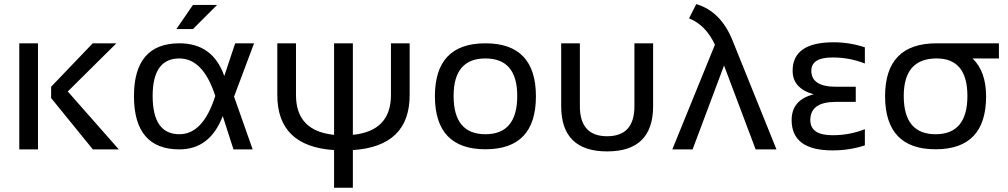

<svg xmlns="http://www.w3.org/2000/svg" viewBox="-20 -722 4873 928"><path d="M542.5 -512.7 307.6 -279.8 554.2 0H428.7L227.1 -248V-302.7L428.2 -512.7ZM163.6 -512.7V0H73.2V-512.7Z M627.4 -256.3Q627.4 -512.7 847.2 -512.7Q1008.8 -512.7 1064 -354.5L1116.7 -512.7H1208L1111.3 -254.9L1201.2 0H1108.4L1056.6 -161.1Q995.1 0 847.2 0Q628.4 0 627.4 -256.3ZM847.2 -73.2Q961.9 -73.2 1020.5 -258.3Q961.9 -439.5 847.2 -439.5Q717.8 -439.5 717.8 -258.3Q717.8 -73.2 847.2 -73.2ZM912.6 -698.2H1029.3L912.6 -581.5H832.5Z M1594.7 -70.3V-512.7H1685.5V-70.3Q1869.6 -88.9 1869.6 -262.7V-512.7H1960V-262.7Q1960 -14.6 1685.5 3.4V185.5H1594.7V3.4Q1320.3 -14.6 1320.3 -262.7V-512.7H1410.6V-262.7Q1410.6 -88.9 1594.7 -70.3Z M2326.2 -73.2Q2480 -73.2 2480 -258.3Q2480 -439.5 2326.2 -439.5Q2172.4 -439.5 2172.4 -258.3Q2172.4 -73.2 2326.2 -73.2ZM2082 -256.3Q2082 -512.7 2326.2 -512.7Q2570.3 -512.7 2570.3 -256.3Q2570.3 -0.5 2326.2 -0.5Q2083 -0.5 2082 -256.3Z M2692.4 -209V-512.7H2782.7V-209Q2782.7 -63.5 2914.6 -63.5Q3046.4 -63.5 3046.4 -209V-512.7H3136.7V-209Q3136.7 9.8 2914.6 9.8Q2692.4 9.8 2692.4 -209Z M3435.5 -505.9Q3391.6 -600.6 3310.5 -633.3L3345.2 -702.1Q3463.4 -667.5 3520 -527.8L3732.9 0H3632.3L3479.5 -405.3L3327.6 0H3229.5Z M4160.2 -415Q4086.9 -444.3 4003.9 -444.3Q3901.4 -444.3 3901.4 -379.9Q3901.4 -302.7 4021 -302.7H4116.2V-229.5H4019.5Q3896.5 -229.5 3896.5 -141.6Q3896.5 -68.4 4003.9 -68.4Q4086.9 -68.4 4160.2 -97.7V-19.5Q4086.9 4.9 4003.9 4.9Q3806.2 4.9 3806.2 -141.6Q3806.2 -239.3 3912.6 -266.1Q3811 -294.9 3811 -379.9Q3811 -517.6 4008.8 -517.6Q4086.9 -517.6 4160.2 -493.2Z M4502 -73.2Q4655.8 -73.2 4655.8 -258.3Q4655.8 -439.5 4506.8 -439.5Q4348.1 -439.5 4348.1 -258.3Q4348.1 -73.2 4502 -73.2ZM4257.8 -256.3Q4257.8 -512.7 4506.8 -512.7H4808.1V-439.5H4680.7Q4746.1 -376.5 4746.1 -256.3Q4746.1 -0.5 4502 -0.5Q4258.8 -0.5 4257.8 -256.3Z"/></svg>

Font: Voltera
Style: Regular
Weight: 400
Designer: Bernd Montag
Version: Version 1.301